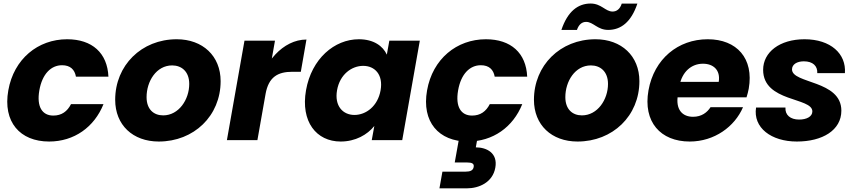

<svg xmlns="http://www.w3.org/2000/svg" viewBox="-20 -786 4805 1077"><path d="M26.6 -279.2C-4.9 -102.5 91.8 7.9 255.6 7.9C395.9 7.9 509 -72.9 560.6 -202H378.4C357.5 -160.9 325.8 -137.7 278.9 -137.7C217.6 -137.7 184.4 -186.2 200.7 -279.2C216.9 -371.7 266.7 -420.1 328 -420.1C374.9 -420.1 399.1 -395.1 406 -355.9H588.2C582.4 -488.8 496.9 -565.8 356.6 -565.8C192.8 -565.8 57.7 -455.4 26.6 -279.2Z M870.6 7.9C1067.5 7.9 1217.6 -135.9 1217.6 -330.7C1217.6 -472.3 1116.9 -565.8 971.2 -565.8C773.4 -565.8 626.1 -419 626.1 -226.2C626.1 -85 724.8 7.9 870.6 7.9ZM895.2 -138.8C842.3 -138.8 802.2 -172.5 802.2 -241.2C802.2 -329.8 856.8 -419.1 945.7 -419.1C998 -419.1 1041.5 -385.4 1041.5 -315.2C1041.5 -227.6 983 -138.8 895.2 -138.8Z M1469.6 -258.8C1486.9 -354.7 1538.6 -383.4 1620.5 -383.4H1667.4L1699 -564.2C1567.1 -564.2 1455.8 -433.2 1430.3 -290.5ZM1252.8 0H1423.9L1522.5 -557.9H1351.4Z M1696.6 -280.1C1665.5 -103.8 1754.7 7.9 1890.9 7.9C1973.9 7.9 2040.5 -30.2 2079.8 -79.4L2065.3 0H2236.3L2334.9 -557.9H2163.9L2149.9 -479.5C2128.1 -527.6 2076.4 -565.8 1992.9 -565.8C1855.8 -565.8 1727.7 -456.5 1696.6 -280.1ZM2114.8 -279.2C2099.1 -190.3 2033.1 -141.2 1968.2 -141.2C1903.8 -141.2 1854.9 -191.2 1870.7 -280.1C1886.4 -369 1952.9 -416.6 2017.3 -416.6C2082.2 -416.6 2130.6 -367.6 2114.8 -279.2Z M2375.6 -279.2C2344.1 -102.5 2440.8 7.9 2604.6 7.9C2744.9 7.9 2858 -72.9 2909.6 -202H2727.4C2706.5 -160.9 2674.8 -137.7 2627.9 -137.7C2566.6 -137.7 2533.4 -186.2 2549.7 -279.2C2565.9 -371.7 2615.7 -420.1 2677 -420.1C2723.9 -420.1 2748.1 -395.1 2755 -355.9H2937.2C2931.4 -488.8 2845.9 -565.8 2705.6 -565.8C2541.8 -565.8 2406.7 -455.4 2375.6 -279.2ZM2656.9 -3.3H2553.9L2530.8 125.5H2601.7C2626.7 125.5 2640.8 131.5 2637 150.9C2633.5 170.3 2617.4 176.8 2592.4 176.8H2461.7L2445 270.5H2598.7C2667.6 270.5 2743.8 236.8 2758.4 154.6C2773.5 71.8 2709.3 40.6 2649 40.6Z M3219.6 7.9C3416.5 7.9 3566.6 -135.9 3566.6 -330.7C3566.6 -472.3 3465.9 -565.8 3320.2 -565.8C3122.4 -565.8 2975.1 -419 2975.1 -226.2C2975.1 -85 3073.8 7.9 3219.6 7.9ZM3244.2 -138.8C3191.3 -138.8 3151.2 -172.5 3151.2 -241.2C3151.2 -329.8 3205.8 -419.1 3294.7 -419.1C3347 -419.1 3390.5 -385.4 3390.5 -315.2C3390.5 -227.6 3332 -138.8 3244.2 -138.8ZM3129.1 -618.1H3216.3C3226.9 -649.2 3244.8 -663.2 3267.9 -663.2C3307.9 -663.2 3331.4 -618.2 3391.2 -618.2C3461.9 -618.2 3520.3 -660.9 3555.3 -765.8H3467.6C3458 -735.2 3439.1 -721.2 3416 -721.2C3376 -721.2 3353.1 -766.2 3293.2 -766.2C3222.6 -766.2 3164.2 -722.9 3129.1 -618.1Z M3760.4 -240.2H4167.6C4173 -256.5 4177 -273.5 4180 -288.9C4209.6 -457.9 4113.3 -565.8 3950 -565.8C3783.8 -565.8 3649.1 -455.9 3617.6 -279.2C3586.1 -102.5 3685.1 7.9 3848.9 7.9C3987.6 7.9 4101.4 -75.9 4147.8 -184.6H3965.6C3946.6 -155.3 3915.9 -130.9 3867.5 -130.9C3808.1 -130.9 3768.1 -170.6 3782.9 -254.7L3791 -303.5C3805.7 -384.2 3858.9 -428.6 3923.2 -428.6C3980.8 -428.6 4022.4 -393.6 4011.6 -326.9H3776.4Z M4449.9 7.9C4593.1 7.9 4699.5 -55.2 4699.5 -165.2C4699.5 -337.3 4422.7 -315.4 4422.7 -396.7C4422.7 -425 4450.6 -442 4489.1 -442C4539.3 -442 4566.8 -416 4564.4 -375.6H4719.4C4727.7 -484.2 4639.6 -565.8 4492.9 -565.8C4353.4 -565.8 4260.7 -493.4 4260.7 -394.3C4260.7 -212.1 4536.8 -241.2 4536.8 -161.2C4536.8 -131.1 4503.2 -115.3 4462.7 -115.3C4413.2 -115.3 4383 -141.2 4385.9 -182.7H4221C4203.4 -69.8 4305.8 7.9 4449.9 7.9Z"/></svg>

Font: Poppins Devanagari Thin
Style: Italic
Weight: 100
Italic angle: -10°
Designer: Ninad Kale (Devanagari), Jonny Pinhorn (Latin)
Foundry: Indian Type Foundry
Version: 4.005